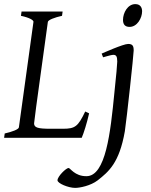

<svg xmlns="http://www.w3.org/2000/svg" viewBox="-20 -671 733 935"><path d="M414 -119 395 -128C360 -55 346 -44 287 -44H225C166 -44 146 -49 146 -70C146 -85 210 -538 213 -564C214 -574 246 -586 282 -594L285 -615H85L82 -594C124 -585 143 -573 143 -565C143 -559 75 -78 72 -51C71 -41 39 -29 3 -21L0 0H378C388 -23 403 -71 414 -119ZM639 -651C602 -651 579 -609 579 -574C579 -551 590 -540 611 -540C648 -540 672 -583 672 -616C672 -632 665 -651 639 -651ZM604 -457C580 -457 480 -412 475 -410L482 -392C488 -393 521 -404 531 -404C545 -404 551 -398 551 -371C551 -362 546 -301 537 -219C518 -25 495 187 401 187H400C344 187 322 147 314 147C302 147 260 188 260 207C260 222 313 244 346 244C368 244 421 234 456 207C509 165 561 123 588 -32C597 -91 631 -406 631 -425C631 -447 626 -457 604 -457Z"/></svg>

Font: Temporarium
Style: Italic
Weight: 400
Italic angle: -7°
Version: Version 1.1